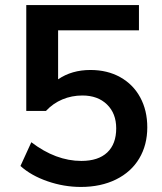

<svg xmlns="http://www.w3.org/2000/svg" viewBox="-20 -732 640 760"><path d="M563 -228Q563 -158 531 -104.5Q499 -51 439 -21.5Q379 8 300 8Q233 8 168 -14.5Q103 -37 61 -75L104 -169Q201 -95 302 -95Q369 -95 404.5 -128.5Q440 -162 440 -224Q440 -283 403.5 -318.5Q367 -354 306 -354Q264 -354 227 -338.5Q190 -323 162 -293H84V-712H530V-612H210V-418Q264 -455 338 -455Q405 -455 456 -426.5Q507 -398 535 -346.5Q563 -295 563 -228Z"/></svg>

Font: Muli
Style: Bold
Weight: 700
Designer: Vernon Adams
Foundry: Vernon Adams
Version: Version 2.001